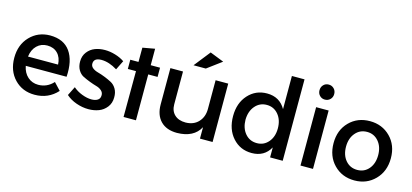

<svg xmlns="http://www.w3.org/2000/svg" viewBox="-64 -1221 3625 1690"><g transform="rotate(15 1749.0 -376.0)"><path d="M286 -536Q412 -536 471 -452.5Q530 -369 520 -222H148Q160 -160 200 -124.5Q240 -89 296 -89Q376 -89 433 -151L494 -86Q412 4 288 4Q176 4 104 -71Q32 -146 32 -265Q32 -384 104.5 -459.5Q177 -535 286 -536ZM146 -306H420Q417 -370 381 -407Q345 -444 286 -444Q230 -444 192 -407Q154 -370 146 -306Z M924 -398Q848 -445 779 -445Q709 -445 709 -392Q709 -369 728.5 -353.5Q748 -338 778 -330Q808 -322 842 -308.5Q876 -295 905.5 -279.5Q935 -264 954 -231.5Q973 -199 972 -154Q972 -102 943 -65Q914 -28 871.5 -12Q829 4 778 4Q723 4 667.5 -15.5Q612 -35 573 -70L614 -152Q648 -122 695 -104Q742 -86 782 -86Q817 -86 838.5 -100Q860 -114 860 -143Q861 -168 842 -185.5Q823 -203 794 -211Q765 -219 731 -232Q697 -245 667.5 -259.5Q638 -274 619 -306Q600 -338 600 -383Q600 -434 628 -470Q656 -506 697 -521.5Q738 -537 787 -537Q833 -537 881.5 -522.5Q930 -508 966 -483Z M1209 -173V-10H1096L1162 -100ZM1098 -514H1208V-434H1098ZM1023 -512H1294V-428H1023ZM1098 -642 1209 -662V-10H1096ZM1097 -10 1209 -173V-10ZM1150 -39 1184 -31Q1166 -21 1166 -22Q1166 -22 1167 -24Q1170 -38 1150 -39ZM1212 -658Z M1817 -707 1685 -609H1573L1690 -757ZM1795 -532H1910V0H1795V-104Q1738 2 1586 4Q1489 4 1436 -50.5Q1383 -105 1383 -201V-532H1498V-233Q1498 -173 1534.5 -138.5Q1571 -104 1635 -104Q1709 -105 1752 -151.5Q1795 -198 1795 -270Z M2434 -742H2549V0H2434V-91Q2381 5 2266 5Q2161 5 2093 -71Q2025 -147 2025 -268Q2025 -387 2093 -462Q2161 -537 2264 -537Q2379 -537 2434 -440ZM2288 -91Q2352 -91 2393 -139.5Q2434 -188 2434 -264Q2434 -341 2393 -390Q2352 -439 2287.5 -439Q2223 -439 2181.5 -390Q2140 -341 2139 -264Q2140 -188 2181 -139.5Q2222 -91 2288 -91Z M2835 -684Q2835 -655 2815.5 -635.5Q2796 -616 2767.5 -616Q2739 -616 2720 -635.5Q2701 -655 2701 -684Q2701 -714 2720 -733.5Q2739 -753 2767.5 -753Q2796 -753 2815.5 -733.5Q2835 -714 2835 -684ZM2711 -532H2825V0H2711Z M3202 -536Q3314 -536 3388.5 -461Q3463 -386 3463 -267Q3463 -148 3388.5 -72Q3314 4 3202 4Q3089 4 3015 -71.5Q2941 -147 2941 -267Q2941 -386 3015 -461Q3089 -536 3202 -536ZM3202 -438Q3137 -438 3096 -389.5Q3055 -341 3055 -265Q3055 -188 3096 -140Q3137 -92 3202 -92Q3267 -92 3307.5 -140Q3348 -188 3348 -265Q3348 -341 3307 -389.5Q3266 -438 3202 -438Z"/></g></svg>

Font: Steamflix Grotesk
Style: Regular
Weight: 400
Designer: Julieta Ulanovsky
Foundry: Julieta Ulanovsky
Version: Version 4.000;PS 004.000;hotconv 1.0.88;makeotf.lib2.5.64775